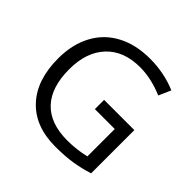

<svg xmlns="http://www.w3.org/2000/svg" viewBox="-181 -902 1090 1090"><g transform="rotate(45 364.0 -357.0)"><path d="M412.1 -374H654.8V-26.9Q598.1 -8.8 539.6 0.5Q481 9.8 403.8 9.8Q241.7 9.8 151.4 -86.7Q61 -183.1 61 -356.9Q61 -468.3 105.7 -552Q150.4 -635.7 234.4 -679.9Q318.4 -724.1 431.2 -724.1Q545.4 -724.1 644 -682.1L611.8 -608.9Q515.1 -649.9 425.8 -649.9Q295.4 -649.9 222.2 -572.3Q148.9 -494.6 148.9 -356.9Q148.9 -212.4 219.5 -137.7Q290 -63 426.8 -63Q501 -63 571.8 -80.1V-299.8H412.1Z"/></g></svg>

Font: f0_57812 
Style: Regular
Weight: 400
Foundry: Ascender Corporation
Version: Version 1.10